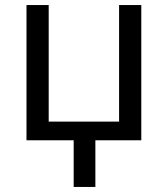

<svg xmlns="http://www.w3.org/2000/svg" viewBox="-20 -556 666 761"><path d="M272 0H85V-536H173V-74H452V-536H540V0H358V185H272Z"/></svg>

Font: Go Noto Kurrent-Regular
Style: Regular
Weight: 400
Designer: Monotype Design Team
Foundry: Monotype Imaging Inc.
Version: Version 2.012; ttfautohint (v1.8.4.7-5d5b)